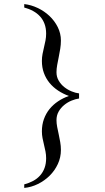

<svg xmlns="http://www.w3.org/2000/svg" viewBox="-20 -715 519 951"><path d="M371.6 -227.1Q354 -224.6 334.2 -216.6Q314.5 -208.5 297.9 -194.8Q281.2 -181.2 270.5 -162.4Q259.8 -143.6 259.8 -120.1Q259.8 -104 263.2 -86.2Q266.6 -68.4 270.8 -49.6Q274.9 -30.8 278.3 -11.2Q281.7 8.3 281.7 27.8Q281.7 64.5 266.6 97.2Q251.5 129.9 226.1 155Q200.7 180.2 168 196.3Q135.3 212.4 100.1 215.8V198.2Q124 191.9 144 181.2Q164.1 170.4 178.5 154.3Q192.9 138.2 200.7 116.9Q208.5 95.7 208.5 68.8Q208.5 51.8 205.3 35.2Q202.1 18.6 198 2.2Q193.8 -14.2 190.7 -30.8Q187.5 -47.4 187.5 -64.5Q187.5 -97.2 197.5 -125Q207.5 -152.8 225.3 -174.8Q243.2 -196.8 267.6 -213.1Q292 -229.5 321.3 -239.7Q292.5 -250 267.8 -266.4Q243.2 -282.7 225.3 -304.4Q207.5 -326.2 197.5 -353.3Q187.5 -380.4 187.5 -413.1Q187.5 -430.7 190.7 -447.5Q193.8 -464.4 198 -481Q202.1 -497.6 205.3 -514.4Q208.5 -531.2 208.5 -548.3Q208.5 -575.2 200.7 -596.4Q192.9 -617.7 178.5 -633.5Q164.1 -649.4 144 -660.4Q124 -671.4 100.1 -677.7V-694.8Q134.3 -690.9 166.7 -675.5Q199.2 -660.2 224.9 -636Q250.5 -611.8 266.1 -580.6Q281.7 -549.3 281.7 -514.2Q281.7 -493.7 278.3 -472.9Q274.9 -452.1 270.8 -431.9Q266.6 -411.6 263.2 -392.8Q259.8 -374 259.8 -356.9Q259.8 -334 270.8 -315.4Q281.7 -296.9 298.3 -283.7Q314.9 -270.5 334.5 -262.5Q354 -254.4 371.6 -252.4Z"/></svg>

Font: Doulos SIL Am
Style: Regular
Weight: 400
Designer: Walt Agee, Victor Gaultney, Peter Martin, Debbi Hosken, Becca Hirsbrunner
Foundry: SIL International
Version: Version 5.000